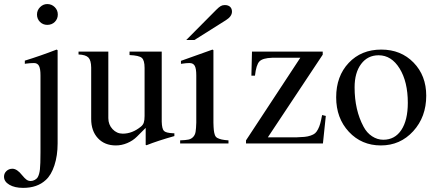

<svg xmlns="http://www.w3.org/2000/svg" viewBox="-89 -703 2139 941"><path d="M193.4 -457V0Q193.4 59.6 177.7 107.4Q162.1 155.3 135.3 179.2Q93.8 217.8 24.4 217.8Q-17.1 217.8 -43.2 202.4Q-69.3 187 -69.3 163.1Q-69.3 146.5 -57.4 135.3Q-45.4 124 -28.3 124Q-5.4 124 19.5 155.8Q32.7 171.9 41.5 178Q50.3 184.1 61.5 184.1Q71.8 184.1 81.5 178.7Q91.3 173.3 95.7 166Q104 151.4 106.7 127Q109.4 102.5 109.4 44.9V-334Q109.4 -366.2 102.1 -380.1Q94.7 -394 77.6 -394Q60.1 -394 37.6 -391.1L32.7 -390.1V-405.8Q108.9 -429.2 188.5 -460ZM142.6 -683.1Q164.1 -683.1 179.2 -668.2Q194.3 -653.3 194.3 -631.8Q194.3 -610.4 179.7 -595.7Q165 -581.1 142.6 -581.1Q121.6 -581.1 106.9 -595.7Q92.3 -610.4 92.3 -631.8Q92.3 -652.8 107.4 -668Q122.6 -683.1 142.6 -683.1Z M765.6 -49.8V-36.1Q684.1 -13.2 628.9 8.8L625 6.8V-76.2L582 -33.2Q562 -13.2 534.4 -1.7Q506.8 9.8 479 9.8Q423.8 9.8 390.9 -25.6Q357.9 -61 357.9 -120.1V-372.1Q357.4 -407.7 344.2 -421.1Q331.1 -434.6 295.9 -436V-450.2H441.9V-124Q441.9 -92.3 462.6 -70.1Q483.4 -47.9 512.7 -47.9Q559.1 -47.9 601.1 -82Q611.8 -90.3 615.7 -102.1Q619.6 -113.8 619.6 -134.8V-370.1Q619.6 -407.7 606 -419.4Q592.3 -431.2 545.9 -433.1V-450.2H703.6V-106.9Q704.6 -71.8 714.4 -61.5Q724.1 -51.3 760.7 -49.8Z M793.9 0V-15.1Q821.3 -16.1 835 -19Q848.6 -22 857.9 -32Q867.2 -42 869.6 -57.1Q872.1 -72.3 873 -102.1V-334Q873 -366.7 865.5 -380.4Q857.9 -394 839.8 -394Q823.7 -394 805.7 -391.1L797.9 -390.1V-404.8L952.6 -460L957 -457V-102.1Q957.5 -78.1 959 -64.9Q960.4 -51.8 964.1 -41.5Q967.8 -31.2 976.8 -26.6Q985.8 -22 997.6 -19.3Q1009.3 -16.6 1030.8 -15.1V0ZM863.8 -506.8H823.7L970.7 -654.8Q984.4 -668.5 992.9 -673.3Q1001.5 -678.2 1012.7 -678.2Q1029.3 -678.2 1038.6 -669.7Q1047.9 -661.1 1047.9 -646Q1047.9 -622.6 1018.1 -604Z M1507.8 -134.8 1493.7 0H1116.7V-15.1L1382.8 -419.9H1244.6Q1198.2 -418.5 1182.4 -401.9Q1166.5 -385.3 1160.6 -332H1143.1L1146 -450.2H1492.7V-435.1L1223.6 -29.8H1361.8Q1387.7 -30.8 1403.6 -32.2Q1419.4 -33.7 1433.6 -38.6Q1447.8 -43.5 1455.3 -50Q1462.9 -56.6 1469.7 -69.8Q1476.6 -83 1480.7 -98.4Q1484.9 -113.8 1489.7 -139.2Z M1779.8 -460Q1876 -460 1938 -396.2Q2000 -332.5 2000 -233.9Q2000 -129.9 1936.3 -60.1Q1872.6 9.8 1777.8 9.8Q1683.1 9.8 1620.8 -57.1Q1558.6 -124 1558.6 -226.1Q1558.6 -329.6 1620.1 -394.8Q1681.6 -460 1779.8 -460ZM1766.6 -432.1Q1712.9 -432.1 1680.9 -389.4Q1648.9 -346.7 1648.9 -274.9Q1648.9 -163.6 1692.9 -82Q1708.5 -52.2 1734.4 -35.2Q1760.3 -18.1 1789.6 -18.1Q1846.2 -18.1 1877.9 -65.9Q1909.7 -113.8 1909.7 -199.2Q1909.7 -302.2 1869.6 -367.2Q1829.6 -432.1 1766.6 -432.1Z"/></svg>

Font: Accordance
Style: Regular
Weight: 400
Version: Version 1.1 (build May 11, 2018) Miklal Software Solutions, 